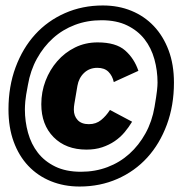

<svg xmlns="http://www.w3.org/2000/svg" viewBox="-20 -700 656 702"><path d="M271 -18Q214 -18 166 -37.5Q118 -57 83.5 -93.5Q49 -130 30 -182Q11 -234 11 -300Q11 -384 37 -454Q63 -524 108.5 -574Q154 -624 217.5 -652Q281 -680 356 -680Q413 -680 460.5 -660.5Q508 -641 542.5 -604.5Q577 -568 596.5 -516Q616 -464 616 -398Q616 -314 590 -244Q564 -174 518.5 -124Q473 -74 409.5 -46Q346 -18 271 -18ZM276 -72Q328 -72 373 -89Q418 -106 453 -137.5Q488 -169 512 -212.5Q536 -256 545 -309Q552 -350 554 -368.5Q556 -387 556 -398Q556 -442 544.5 -483.5Q533 -525 508.5 -556.5Q484 -588 445 -607Q406 -626 351 -626Q299 -626 254 -609Q209 -592 174 -560.5Q139 -529 115 -485.5Q91 -442 82 -389Q74 -348 72.5 -329.5Q71 -311 71 -300Q71 -256 82.5 -214.5Q94 -173 118.5 -141.5Q143 -110 182 -91Q221 -72 276 -72ZM296 -153Q221 -153 176 -198.5Q131 -244 131 -319Q131 -364 146.5 -404.5Q162 -445 189.5 -476.5Q217 -508 254.5 -526.5Q292 -545 337 -545Q404 -545 437.5 -515.5Q471 -486 486 -441L396 -400Q391 -423 376.5 -437.5Q362 -452 336 -452Q307 -452 287.5 -433.5Q268 -415 263 -386L252 -321Q251 -315 250.5 -310Q250 -305 250 -299Q250 -276 264 -261Q278 -246 305 -246Q331 -246 349.5 -261Q368 -276 382 -298L463 -255Q451 -235 435.5 -216.5Q420 -198 399.5 -184Q379 -170 353.5 -161.5Q328 -153 296 -153Z"/></svg>

Font: IBM Plex Mono
Style: Bold Italic
Weight: 700
Italic angle: -9°
Monospace: yes
Designer: Mike Abbink, Paul van der Laan, Pieter van Rosmalen
Foundry: Bold Monday
Version: Version 2.3